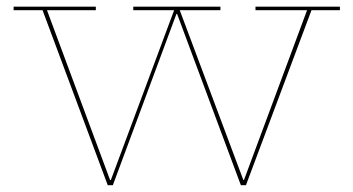

<svg xmlns="http://www.w3.org/2000/svg" viewBox="-20 -544 1038 564"><path d="M730.5 -524.5H978.5V-514H895L702.5 0H687.5L494.5 -518.5L505.5 -503H492.5L504 -518.5L311.5 0H296.5L105 -514H20V-524.5H261.5V-514H118L309 0L297.5 -15.5H311L300 0L491.5 -514H371.5V-524.5H627.5V-514H508L700.5 0L688.5 -15.5H702L691 0L882 -514H730.5Z"/></svg>

Font: Hepta Slab ExtraLight Thin
Style: Regular
Weight: 250
Version: Version 1.102